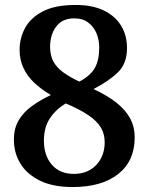

<svg xmlns="http://www.w3.org/2000/svg" viewBox="-20 -744 599 774"><path d="M273 10Q193 10 140.5 -16Q88 -42 62 -85Q36 -128 36 -181Q36 -226 55 -258.5Q74 -291 107.5 -315.5Q141 -340 185 -361Q146 -384 118 -410.5Q90 -437 74.5 -470Q59 -503 59 -543Q59 -590 81 -631Q103 -672 152.5 -698Q202 -724 285 -724Q353 -724 399 -701.5Q445 -679 468.5 -640Q492 -601 492 -550Q492 -488 455.5 -452.5Q419 -417 357 -385Q413 -359 450 -329.5Q487 -300 505 -266Q523 -232 523 -190Q523 -95 456.5 -42.5Q390 10 273 10ZM278 -43Q334 -43 368 -79Q402 -115 402 -171Q402 -204 386.5 -230Q371 -256 336.5 -279.5Q302 -303 245 -327Q206 -304 181.5 -267.5Q157 -231 157 -177Q157 -117 189 -80Q221 -43 278 -43ZM300 -415Q345 -439 362.5 -470.5Q380 -502 380 -552Q380 -582 369.5 -608.5Q359 -635 336.5 -652.5Q314 -670 279 -670Q232 -670 207 -637.5Q182 -605 182 -555Q182 -520 195.5 -495.5Q209 -471 235.5 -452Q262 -433 300 -415Z"/></svg>

Font: Noto Serif Gujarati SemiBold
Style: Regular
Weight: 600
Version: Version 2.102